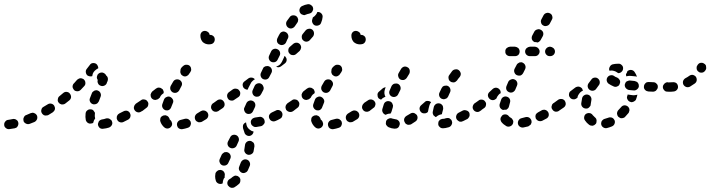

<svg xmlns="http://www.w3.org/2000/svg" viewBox="-35 -585 3378 913"><path d="M43 22Q47 19 49 15Q51 12 52 7Q53 3 52 -2Q51 -6 49 -10Q46 -13 42 -16Q39 -18 34 -19Q30 -20 26 -19Q17 -17 10 -16Q6 -16 5 -15Q-4 -15 -10 -7Q-16 0 -15 9Q-15 18 -7 24Q0 30 9 29Q12 29 16 28Q25 27 35 25Q39 24 43 22ZM498 -6Q497 -10 494 -14Q491 -17 487 -19Q484 -22 479 -22Q475 -23 470 -22Q459 -18 450 -17Q445 -16 442 -14Q438 -12 435 -8Q433 -4 432 0Q430 4 431 9Q433 18 440 24Q448 29 457 27Q469 26 482 22Q491 19 496 11Q501 3 498 -6ZM141 -35Q139 -39 136 -42Q133 -45 128 -47Q124 -49 120 -49Q115 -48 111 -47Q101 -42 90 -38Q86 -37 83 -34Q80 -31 78 -26Q76 -22 76 -18Q76 -13 77 -9Q80 -1 89 3Q97 7 106 4Q118 -1 129 -5Q137 -9 141 -18Q144 -26 141 -35ZM383 0Q380 -3 377 -6Q374 -10 373 -14Q370 -28 372 -45Q373 -55 380 -60Q387 -66 396 -65Q401 -65 405 -63Q409 -61 411 -57Q414 -54 416 -50Q417 -45 416 -41Q415 -31 417 -25Q417 -24 417 -23Q417 -23 418 -22Q417 -21 417 -21Q411 -13 409 -4Q409 -3 409 -2Q407 0 405 1Q403 2 400 2Q396 3 392 3Q387 2 383 0ZM585 -30Q586 -34 586 -38Q585 -43 583 -47Q579 -55 570 -58Q561 -60 553 -56Q543 -51 533 -46Q529 -44 526 -41Q523 -37 521 -33Q520 -29 520 -24Q520 -20 522 -16Q526 -7 535 -4Q544 -1 552 -5Q563 -11 574 -16Q578 -18 581 -22Q584 -25 585 -30ZM226 -65Q227 -69 226 -74Q225 -78 223 -82Q218 -90 209 -92Q200 -94 192 -89Q182 -83 172 -77Q164 -73 162 -64Q159 -55 164 -47Q166 -43 170 -40Q173 -37 178 -36Q182 -35 186 -36Q191 -36 195 -38Q205 -44 216 -51Q219 -53 222 -57Q225 -61 226 -65ZM652 -73Q653 -77 652 -82Q651 -86 649 -90Q643 -97 634 -99Q625 -101 617 -96L611 -92Q608 -89 605 -85Q603 -81 602 -77Q601 -73 602 -68Q603 -64 606 -60Q611 -53 620 -51Q629 -49 637 -55L643 -58Q646 -61 649 -65Q651 -69 652 -73ZM297 -140Q292 -147 282 -148Q273 -149 266 -143Q257 -135 248 -128Q241 -123 240 -113Q238 -104 244 -97Q247 -93 251 -91Q255 -89 259 -88Q264 -88 268 -89Q272 -90 276 -93Q285 -100 295 -108Q302 -114 303 -123Q303 -133 297 -140ZM406 -90Q410 -88 414 -89Q419 -89 423 -91Q427 -92 430 -96Q433 -99 435 -103Q439 -113 443 -124Q447 -133 443 -142Q440 -150 431 -154Q427 -156 422 -156Q418 -155 414 -154Q410 -152 407 -149Q403 -146 402 -142Q397 -130 393 -119Q389 -110 393 -102Q397 -93 406 -90ZM364 -207Q361 -210 357 -211Q353 -213 348 -213Q344 -213 340 -211Q336 -209 332 -206Q325 -197 317 -189Q313 -186 312 -182Q310 -178 310 -173Q310 -169 312 -165Q314 -161 317 -157Q323 -151 333 -151Q342 -151 349 -158Q357 -166 365 -175Q372 -182 371 -191Q371 -200 364 -207ZM426 -221Q427 -226 429 -230Q432 -233 435 -236Q443 -241 452 -240Q461 -238 467 -231Q469 -228 470 -226Q471 -225 471 -225Q471 -225 471 -225Q477 -220 478 -212Q479 -205 476 -198Q474 -195 472 -188Q468 -180 459 -177Q450 -174 442 -178Q434 -181 431 -189Q427 -197 430 -205Q427 -208 426 -213Q425 -217 426 -221ZM378 -258Q385 -267 392 -276Q397 -284 406 -285Q416 -286 423 -281Q428 -277 430 -271Q433 -266 432 -260Q427 -258 422 -254Q415 -249 410 -242Q405 -234 404 -225Q404 -224 404 -223Q398 -221 392 -222Q386 -223 381 -226Q374 -232 373 -242Q372 -251 378 -258Z M870 13Q872 9 873 4Q873 0 872 -5Q869 -13 861 -18Q853 -22 844 -20Q834 -17 825 -15Q815 -13 810 -5Q805 2 807 12Q808 16 810 20Q813 23 816 26Q820 28 824 29Q829 30 833 29Q845 27 857 23Q861 22 865 19Q868 17 870 13ZM764 26Q774 24 779 17Q782 13 783 9Q784 4 783 0Q782 -4 780 -8Q778 -12 774 -15Q773 -15 772 -17Q771 -18 771 -21Q769 -25 767 -28Q764 -32 760 -34Q756 -36 752 -37Q747 -37 743 -36Q739 -35 735 -32Q731 -30 729 -26Q727 -22 727 -17Q726 -13 727 -9Q730 1 735 8Q740 16 748 22Q755 27 764 26ZM952 -49Q950 -53 946 -55Q943 -58 938 -59Q934 -60 930 -60Q925 -59 921 -57Q912 -51 903 -46Q895 -41 892 -32Q890 -23 894 -15Q896 -11 900 -8Q903 -6 908 -4Q912 -3 917 -4Q921 -4 925 -6Q934 -12 945 -18Q953 -23 955 -32Q957 -41 952 -49ZM1011 -90Q1009 -94 1005 -96Q1001 -98 997 -99Q992 -100 988 -99Q984 -98 980 -95L978 -94Q971 -89 969 -80Q967 -70 973 -63Q975 -59 979 -57Q983 -54 987 -54Q992 -53 996 -54Q1000 -55 1004 -57L1006 -59Q1014 -64 1015 -73Q1017 -82 1011 -90ZM666 -103Q661 -111 651 -112Q642 -114 635 -108Q624 -100 617 -96Q610 -90 608 -81Q606 -72 611 -64Q614 -61 618 -58Q622 -56 626 -55Q630 -54 635 -55Q639 -56 643 -58Q650 -63 661 -72Q669 -77 670 -87Q672 -96 666 -103ZM751 -61Q755 -60 759 -60Q764 -60 768 -62Q772 -64 775 -68Q778 -71 779 -75Q783 -84 787 -95Q789 -99 789 -103Q789 -108 787 -112Q785 -116 782 -119Q779 -122 775 -124Q766 -128 758 -124Q749 -121 745 -112Q741 -101 737 -90Q734 -81 738 -73Q742 -65 751 -61ZM743 -142Q744 -147 743 -151Q741 -156 739 -160Q736 -163 732 -165Q728 -168 724 -168Q719 -169 715 -168Q710 -166 707 -164L689 -150Q686 -147 684 -143Q682 -139 681 -135Q681 -130 682 -126Q683 -122 686 -118Q688 -115 692 -113Q696 -110 701 -110Q705 -109 709 -111Q714 -112 717 -114L724 -120Q724 -120 725 -121Q728 -129 734 -135Q738 -139 743 -142ZM786 -146Q794 -142 803 -144Q812 -147 817 -155Q822 -164 827 -174Q832 -182 830 -191Q827 -200 819 -205Q811 -209 802 -207Q793 -205 788 -196Q783 -186 777 -177Q773 -169 775 -160Q778 -151 786 -146ZM823 -250Q823 -255 825 -259Q827 -263 830 -266L837 -272Q844 -278 853 -277Q863 -277 869 -270Q874 -264 874 -256Q875 -249 870 -242Q868 -238 863 -232Q861 -228 857 -226Q853 -223 849 -222Q845 -221 840 -222Q836 -223 832 -226Q826 -229 824 -236Q821 -242 823 -249Q823 -249 823 -250Q823 -250 823 -250ZM985 -405Q988 -396 984 -387Q980 -379 972 -376Q965 -374 958 -374Q950 -374 942 -377Q935 -380 929 -385Q924 -391 921 -398Q918 -406 918 -414Q918 -416 918 -417Q918 -426 925 -433Q932 -439 942 -438Q949 -437 955 -432Q961 -427 962 -419Q970 -420 976 -416Q983 -412 985 -405Z M1102 257Q1099 254 1095 252Q1091 251 1086 250Q1082 250 1078 252Q1074 254 1070 257Q1064 263 1058 266Q1050 270 1047 279Q1044 288 1049 297Q1051 300 1055 303Q1058 306 1062 307Q1067 309 1071 308Q1075 308 1079 306Q1091 299 1102 289Q1108 283 1108 273Q1109 264 1102 257ZM991 273Q988 264 988 253Q988 249 989 244Q989 239 991 236Q993 232 997 229Q1000 226 1005 224Q1009 223 1013 223Q1023 224 1029 231Q1035 239 1034 248Q1033 251 1033 253Q1033 256 1034 258Q1028 264 1026 273Q1024 280 1024 287Q1023 288 1021 288Q1020 289 1019 289Q1010 291 1002 287Q993 282 991 273ZM1139 174Q1130 171 1122 175Q1114 179 1110 188Q1107 197 1103 206Q1099 215 1102 223Q1106 232 1114 236Q1123 240 1131 236Q1140 233 1144 224Q1149 214 1153 203Q1156 194 1152 186Q1148 177 1139 174ZM1022 201Q1030 204 1039 201Q1048 197 1051 189Q1055 180 1060 170Q1064 161 1061 153Q1058 144 1049 140Q1045 138 1041 138Q1036 138 1032 139Q1028 141 1025 144Q1021 147 1019 151Q1014 162 1010 171Q1006 180 1010 188Q1013 197 1022 201ZM1170 93Q1167 90 1163 88Q1159 85 1155 85Q1145 84 1138 90Q1131 96 1130 105Q1129 115 1127 125Q1125 134 1131 142Q1136 149 1145 151Q1155 152 1162 147Q1170 142 1171 133Q1173 121 1175 110Q1175 105 1174 101Q1173 97 1170 93ZM1060 118Q1068 122 1077 119Q1086 116 1090 108L1099 88Q1103 80 1100 71Q1097 62 1089 58Q1080 54 1071 57Q1063 60 1059 69L1049 88Q1045 97 1048 105Q1051 114 1060 118ZM1153 32Q1160 38 1169 40Q1170 40 1171 40Q1170 48 1166 53Q1161 59 1154 61Q1145 63 1137 58Q1129 53 1127 44Q1124 35 1121 26Q1120 22 1120 18Q1120 13 1121 9Q1123 5 1126 2Q1130 -1 1134 -3Q1134 -3 1134 -3Q1135 -3 1135 -3Q1135 0 1136 3Q1137 11 1141 19Q1146 27 1153 32ZM1220 5Q1223 1 1224 -4Q1224 -8 1223 -12Q1221 -21 1213 -26Q1206 -31 1197 -29Q1187 -27 1177 -26Q1173 -25 1169 -23Q1165 -21 1162 -17Q1159 -14 1158 -9Q1157 -5 1158 -1Q1159 9 1167 14Q1174 20 1183 19Q1195 17 1206 15Q1211 14 1214 11Q1218 8 1220 5ZM1306 -50Q1302 -58 1293 -61Q1284 -64 1276 -59Q1266 -55 1257 -50Q1249 -46 1245 -38Q1242 -29 1246 -21Q1250 -12 1259 -9Q1267 -6 1276 -10Q1286 -14 1296 -20Q1305 -24 1307 -33Q1310 -42 1306 -50ZM1138 -45Q1142 -43 1147 -43Q1151 -43 1155 -44Q1160 -46 1163 -49Q1166 -52 1168 -56L1177 -75Q1181 -84 1178 -93Q1175 -101 1167 -105Q1158 -109 1150 -106Q1141 -103 1137 -95L1128 -75Q1123 -67 1127 -58Q1130 -49 1138 -45ZM1370 -73Q1371 -77 1370 -82Q1369 -86 1367 -90Q1364 -93 1360 -96Q1357 -98 1352 -99Q1348 -100 1343 -99Q1339 -98 1335 -96L1332 -94Q1329 -91 1326 -87Q1324 -84 1323 -79Q1322 -75 1323 -71Q1324 -66 1326 -62Q1332 -55 1341 -53Q1350 -51 1358 -56L1361 -58Q1364 -61 1367 -65Q1369 -68 1370 -73ZM1029 -102Q1024 -110 1015 -112Q1005 -113 998 -108L980 -95Q972 -90 971 -81Q969 -72 975 -64Q977 -60 981 -58Q985 -56 989 -55Q993 -54 998 -55Q1002 -56 1006 -59L1024 -71Q1031 -76 1033 -85Q1034 -95 1029 -102ZM1103 -154Q1098 -162 1089 -163Q1080 -165 1072 -160L1054 -147Q1047 -142 1045 -133Q1044 -124 1049 -116Q1054 -108 1063 -107Q1073 -105 1080 -111L1098 -123Q1106 -128 1107 -137Q1109 -147 1103 -154ZM1177 -127Q1181 -125 1186 -125Q1190 -125 1194 -126Q1199 -128 1202 -131Q1205 -134 1207 -138L1217 -157Q1221 -166 1217 -174Q1214 -183 1206 -187Q1198 -191 1189 -188Q1180 -185 1176 -177L1167 -157Q1163 -149 1166 -140Q1169 -131 1177 -127ZM1177 -208Q1171 -215 1162 -216Q1153 -217 1146 -212L1129 -199Q1121 -194 1119 -185Q1118 -176 1123 -168Q1127 -163 1132 -161Q1137 -158 1143 -159Q1144 -163 1146 -167L1156 -186Q1159 -194 1166 -200Q1171 -205 1177 -208ZM1216 -209Q1225 -205 1234 -208Q1242 -211 1246 -220L1256 -239Q1260 -247 1257 -256Q1254 -265 1245 -269Q1241 -271 1237 -271Q1232 -271 1228 -270Q1224 -268 1220 -266Q1217 -263 1215 -258L1206 -239Q1202 -231 1205 -222Q1208 -213 1216 -209ZM1323 -314Q1322 -316 1321 -317Q1320 -318 1318 -319Q1317 -315 1315 -311L1306 -292Q1302 -284 1296 -278Q1289 -272 1280 -269Q1279 -268 1278 -268Q1283 -265 1290 -265Q1297 -266 1302 -270L1319 -283Q1327 -289 1328 -298Q1329 -307 1323 -314ZM1255 -291Q1264 -287 1273 -290Q1281 -293 1285 -301L1295 -321Q1299 -329 1296 -338Q1293 -347 1284 -351Q1276 -355 1267 -352Q1258 -349 1254 -340L1245 -321Q1241 -312 1244 -304Q1247 -295 1255 -291ZM1391 -375Q1384 -382 1375 -382Q1366 -382 1359 -376Q1351 -369 1343 -362Q1336 -356 1336 -346Q1335 -337 1342 -330Q1348 -323 1357 -323Q1366 -322 1373 -328Q1382 -336 1390 -343Q1396 -350 1397 -359Q1397 -368 1391 -375ZM1292 -419 1284 -403Q1280 -394 1283 -385Q1286 -377 1295 -373Q1303 -369 1312 -372Q1321 -375 1325 -383L1332 -399L1334 -402Q1338 -411 1335 -419Q1332 -428 1324 -432Q1315 -437 1307 -434Q1298 -431 1294 -422ZM1450 -444Q1442 -450 1433 -448Q1424 -447 1418 -440Q1412 -432 1405 -424Q1399 -417 1400 -408Q1400 -398 1408 -392Q1415 -386 1424 -387Q1433 -388 1439 -395Q1447 -404 1454 -412Q1459 -420 1458 -429Q1457 -438 1450 -444ZM1335 -454Q1343 -448 1352 -450Q1361 -452 1367 -460Q1373 -469 1378 -476Q1381 -480 1382 -484Q1383 -488 1383 -493Q1382 -497 1380 -501Q1378 -505 1374 -508Q1367 -513 1357 -512Q1348 -511 1343 -504Q1336 -495 1329 -485Q1324 -477 1326 -468Q1328 -459 1335 -454ZM1479 -528Q1478 -528 1477 -528Q1476 -528 1474 -528Q1472 -521 1467 -515Q1462 -508 1454 -503H1453Q1452 -498 1450 -493Q1447 -484 1451 -476Q1455 -467 1463 -464Q1472 -461 1481 -465Q1489 -468 1492 -477Q1498 -491 1499 -504Q1500 -513 1494 -520Q1488 -527 1479 -528ZM1391 -526Q1393 -522 1396 -519Q1400 -516 1404 -515Q1408 -513 1413 -513Q1417 -514 1421 -516Q1428 -519 1435 -520Q1439 -521 1443 -523Q1447 -525 1449 -529Q1452 -532 1453 -537Q1455 -541 1454 -545Q1453 -555 1445 -560Q1438 -566 1429 -565Q1415 -563 1401 -556Q1393 -552 1390 -543Q1387 -534 1391 -526Z M1588 13Q1590 9 1591 4Q1591 0 1590 -5Q1587 -13 1579 -18Q1571 -22 1562 -20Q1552 -17 1543 -15Q1533 -13 1528 -5Q1523 2 1525 12Q1526 16 1528 20Q1531 23 1534 26Q1538 28 1542 29Q1547 30 1551 29Q1563 27 1575 23Q1579 22 1583 19Q1586 17 1588 13ZM1482 26Q1492 24 1497 17Q1500 13 1501 9Q1502 4 1501 0Q1500 -4 1498 -8Q1496 -12 1492 -15Q1491 -15 1490 -17Q1489 -18 1489 -21Q1487 -25 1485 -28Q1482 -32 1478 -34Q1474 -36 1470 -37Q1465 -37 1461 -36Q1457 -35 1453 -32Q1449 -30 1447 -26Q1445 -22 1445 -17Q1444 -13 1445 -9Q1448 1 1453 8Q1458 16 1466 22Q1473 27 1482 26ZM1670 -49Q1668 -53 1664 -55Q1661 -58 1656 -59Q1652 -60 1648 -60Q1643 -59 1639 -57Q1630 -51 1621 -46Q1613 -41 1610 -32Q1608 -23 1612 -15Q1614 -11 1618 -8Q1621 -6 1626 -4Q1630 -3 1635 -4Q1639 -4 1643 -6Q1652 -12 1663 -18Q1671 -23 1673 -32Q1675 -41 1670 -49ZM1729 -90Q1727 -94 1723 -96Q1719 -98 1715 -99Q1710 -100 1706 -99Q1702 -98 1698 -95L1696 -94Q1689 -89 1687 -80Q1685 -70 1691 -63Q1693 -59 1697 -57Q1701 -54 1705 -54Q1710 -53 1714 -54Q1718 -55 1722 -57L1724 -59Q1732 -64 1733 -73Q1735 -82 1729 -90ZM1384 -103Q1379 -111 1369 -112Q1360 -114 1353 -108Q1342 -100 1335 -96Q1328 -90 1326 -81Q1324 -72 1329 -64Q1332 -61 1336 -58Q1340 -56 1344 -55Q1348 -54 1353 -55Q1357 -56 1361 -58Q1368 -63 1379 -72Q1387 -77 1388 -87Q1390 -96 1384 -103ZM1469 -61Q1473 -60 1477 -60Q1482 -60 1486 -62Q1490 -64 1493 -68Q1496 -71 1497 -75Q1501 -84 1505 -95Q1507 -99 1507 -103Q1507 -108 1505 -112Q1503 -116 1500 -119Q1497 -122 1493 -124Q1484 -128 1476 -124Q1467 -121 1463 -112Q1459 -101 1455 -90Q1452 -81 1456 -73Q1460 -65 1469 -61ZM1461 -142Q1462 -147 1461 -151Q1459 -156 1457 -160Q1454 -163 1450 -165Q1446 -168 1442 -168Q1437 -169 1433 -168Q1428 -166 1425 -164L1407 -150Q1404 -147 1402 -143Q1400 -139 1399 -135Q1399 -130 1400 -126Q1401 -122 1404 -118Q1406 -115 1410 -113Q1414 -110 1419 -110Q1423 -109 1427 -111Q1432 -112 1435 -114L1442 -120Q1442 -120 1443 -121Q1446 -129 1452 -135Q1456 -139 1461 -142ZM1504 -146Q1512 -142 1521 -144Q1530 -147 1535 -155Q1540 -164 1545 -174Q1550 -182 1548 -191Q1545 -200 1537 -205Q1529 -209 1520 -207Q1511 -205 1506 -196Q1501 -186 1495 -177Q1491 -169 1493 -160Q1496 -151 1504 -146ZM1541 -250Q1541 -255 1543 -259Q1545 -263 1548 -266L1555 -272Q1562 -278 1571 -277Q1581 -277 1587 -270Q1592 -264 1592 -256Q1593 -249 1588 -242Q1586 -238 1581 -232Q1579 -228 1575 -226Q1571 -223 1567 -222Q1563 -221 1558 -222Q1554 -223 1550 -226Q1544 -229 1542 -236Q1539 -242 1541 -249Q1541 -249 1541 -250Q1541 -250 1541 -250ZM1703 -405Q1706 -396 1702 -387Q1698 -379 1690 -376Q1683 -374 1676 -374Q1668 -374 1660 -377Q1653 -380 1647 -385Q1642 -391 1639 -398Q1636 -406 1636 -414Q1636 -416 1636 -417Q1636 -426 1643 -433Q1650 -439 1660 -438Q1667 -437 1673 -432Q1679 -427 1680 -419Q1688 -420 1694 -416Q1701 -412 1703 -405Z M1858 22Q1861 19 1863 15Q1865 11 1866 6Q1867 -3 1861 -10Q1855 -17 1845 -18Q1837 -19 1831 -21Q1822 -25 1814 -21Q1805 -18 1801 -9Q1800 -5 1800 -1Q1799 4 1801 8Q1803 12 1806 15Q1809 18 1813 20Q1826 26 1841 27Q1846 27 1850 26Q1854 25 1858 22ZM2112 9Q2117 0 2114 -8Q2113 -13 2110 -16Q2107 -19 2103 -22Q2099 -24 2094 -24Q2090 -24 2086 -23Q2080 -21 2076 -20Q2074 -20 2073 -20Q2072 -20 2072 -20Q2072 -20 2072 -20Q2067 -20 2063 -18Q2059 -17 2056 -14Q2052 -10 2050 -6Q2049 -2 2049 2Q2048 12 2055 18Q2061 25 2071 25Q2071 25 2072 25Q2082 25 2099 20Q2108 17 2112 9ZM1947 -38Q1944 -42 1940 -44Q1937 -47 1932 -48Q1928 -49 1924 -48Q1919 -47 1915 -44Q1906 -38 1898 -34Q1890 -29 1887 -20Q1885 -11 1890 -3Q1892 1 1895 4Q1899 6 1903 8Q1907 9 1912 8Q1916 8 1920 6Q1930 0 1940 -7Q1948 -12 1950 -21Q1952 -30 1947 -38ZM2197 -32Q2199 -37 2198 -41Q2198 -46 2196 -50Q2191 -58 2182 -60Q2173 -63 2165 -59Q2156 -54 2146 -49Q2138 -45 2135 -36Q2132 -27 2136 -19Q2138 -15 2142 -12Q2145 -9 2149 -7Q2154 -6 2158 -6Q2163 -7 2167 -9Q2177 -14 2187 -19Q2191 -21 2193 -25Q2196 -28 2197 -32ZM2023 -54Q2025 -65 2028 -77Q2031 -86 2039 -91Q2047 -95 2056 -93Q2061 -92 2064 -89Q2068 -86 2070 -82Q2072 -78 2072 -74Q2073 -69 2072 -65Q2069 -54 2067 -46Q2067 -45 2067 -44Q2066 -43 2066 -42Q2061 -41 2055 -39Q2047 -36 2040 -30Q2039 -29 2038 -28Q2035 -29 2032 -32Q2029 -34 2026 -37Q2024 -41 2023 -45Q2022 -49 2023 -54ZM1801 -102Q1810 -106 1818 -103Q1823 -102 1826 -99Q1829 -96 1831 -92Q1833 -88 1834 -83Q1834 -79 1833 -75Q1829 -64 1827 -55Q1826 -52 1825 -50Q1824 -48 1822 -45Q1813 -45 1805 -42Q1802 -41 1799 -39Q1790 -42 1786 -49Q1781 -57 1783 -66Q1786 -77 1790 -89Q1793 -98 1801 -102ZM2015 -99Q2008 -105 1999 -105Q1990 -106 1984 -99Q1976 -92 1968 -85Q1961 -79 1960 -70Q1960 -60 1966 -53Q1972 -46 1981 -46Q1990 -45 1998 -51Q1999 -52 2000 -54Q2000 -56 2001 -58Q2003 -70 2007 -84Q2009 -92 2015 -99Q2015 -99 2015 -99ZM2260 -73Q2261 -77 2260 -82Q2259 -86 2256 -90Q2251 -97 2242 -99Q2233 -101 2225 -95L2222 -94Q2215 -88 2213 -79Q2211 -70 2217 -62Q2222 -55 2231 -53Q2240 -51 2248 -57L2251 -59Q2255 -61 2257 -65Q2259 -69 2260 -73ZM1750 -86Q1751 -91 1750 -95Q1749 -99 1746 -103Q1741 -110 1731 -112Q1722 -113 1715 -108Q1706 -102 1697 -96Q1694 -93 1691 -89Q1689 -85 1688 -81Q1687 -77 1688 -72Q1689 -68 1691 -64Q1694 -61 1698 -58Q1702 -56 1706 -55Q1710 -54 1715 -55Q1719 -56 1723 -58Q1732 -65 1741 -72Q1745 -74 1747 -78Q1749 -82 1750 -86ZM1760 -135Q1760 -139 1762 -143Q1764 -147 1768 -150Q1776 -157 1784 -164Q1787 -167 1791 -168Q1795 -170 1799 -170Q1798 -168 1797 -165Q1794 -157 1793 -149Q1792 -140 1795 -131Q1797 -128 1798 -125Q1795 -124 1791 -122Q1783 -118 1777 -111Q1774 -112 1771 -114Q1768 -115 1765 -118Q1762 -122 1761 -126Q1760 -130 1760 -135ZM2066 -115Q2070 -114 2074 -113Q2079 -113 2083 -115Q2087 -116 2091 -119Q2094 -122 2096 -126Q2100 -136 2105 -146Q2109 -154 2106 -163Q2103 -172 2095 -176Q2091 -178 2087 -178Q2082 -178 2078 -177Q2074 -176 2070 -173Q2067 -170 2065 -166Q2060 -155 2055 -145Q2051 -137 2054 -128Q2057 -119 2066 -115ZM1828 -126Q1837 -122 1845 -125Q1854 -128 1858 -136Q1863 -146 1868 -156Q1872 -164 1869 -173Q1866 -182 1858 -186Q1854 -188 1849 -188Q1845 -188 1840 -187Q1836 -186 1833 -183Q1829 -180 1827 -176Q1822 -165 1818 -155Q1814 -147 1817 -138Q1820 -130 1828 -126ZM2106 -198Q2110 -195 2114 -194Q2119 -193 2123 -193Q2128 -194 2131 -196Q2135 -199 2138 -202Q2143 -210 2151 -219Q2157 -227 2156 -236Q2154 -245 2147 -251Q2140 -257 2130 -255Q2121 -254 2115 -247Q2108 -237 2102 -229Q2096 -222 2098 -212Q2099 -203 2106 -198ZM1869 -207Q1877 -203 1886 -205Q1895 -208 1900 -216Q1905 -225 1911 -234Q1915 -242 1913 -252Q1911 -261 1903 -265Q1895 -270 1886 -268Q1877 -265 1872 -257Q1866 -248 1861 -238Q1856 -230 1859 -221Q1861 -212 1869 -207Z M2490 5Q2492 1 2493 -4Q2493 -8 2492 -12Q2489 -21 2481 -26Q2473 -30 2464 -28Q2454 -25 2445 -23Q2441 -22 2437 -20Q2434 -17 2431 -13Q2429 -10 2428 -5Q2427 -1 2428 4Q2430 13 2438 18Q2446 23 2455 21Q2465 19 2477 16Q2481 14 2484 11Q2488 9 2490 5ZM2373 15Q2359 7 2350 -4Q2347 -8 2346 -12Q2344 -17 2345 -21Q2345 -25 2348 -29Q2350 -33 2353 -36Q2360 -42 2370 -41Q2379 -40 2385 -32Q2388 -28 2394 -25Q2398 -23 2400 -20Q2403 -16 2405 -12Q2405 -11 2405 -10Q2405 -9 2406 -8Q2405 -4 2405 0Q2405 1 2404 3Q2404 4 2403 5Q2399 13 2390 16Q2381 19 2373 15ZM2572 -51Q2570 -55 2566 -58Q2563 -61 2559 -62Q2554 -64 2550 -63Q2546 -63 2542 -61Q2533 -56 2524 -51Q2520 -49 2517 -46Q2514 -43 2512 -39Q2511 -34 2511 -30Q2512 -25 2513 -21Q2518 -13 2526 -10Q2535 -7 2544 -11Q2553 -16 2563 -21Q2571 -25 2574 -34Q2576 -43 2572 -51ZM2633 -73Q2634 -77 2633 -82Q2632 -86 2629 -90Q2624 -98 2615 -99Q2606 -101 2598 -95H2597Q2594 -92 2591 -89Q2589 -85 2588 -80Q2587 -76 2588 -72Q2589 -67 2592 -64Q2597 -56 2606 -54Q2616 -53 2623 -58L2624 -59Q2628 -61 2630 -65Q2632 -69 2633 -73ZM2272 -102Q2270 -106 2266 -108Q2262 -111 2258 -111Q2253 -112 2249 -111Q2244 -110 2241 -107Q2233 -101 2224 -95Q2216 -90 2215 -81Q2213 -72 2219 -64Q2224 -56 2233 -55Q2242 -53 2250 -59Q2259 -65 2267 -71Q2275 -76 2276 -86Q2278 -95 2272 -102ZM2359 -124Q2367 -128 2376 -125Q2385 -122 2389 -114Q2393 -106 2390 -97Q2387 -87 2385 -78Q2384 -74 2381 -70Q2378 -67 2374 -64Q2374 -64 2373 -64Q2372 -63 2372 -63Q2364 -64 2357 -62Q2348 -65 2343 -73Q2339 -81 2341 -90Q2344 -100 2348 -111Q2351 -120 2359 -124ZM2346 -142Q2346 -147 2345 -152Q2343 -157 2340 -160Q2334 -167 2324 -168Q2315 -168 2308 -162Q2301 -155 2293 -148Q2286 -142 2285 -133Q2285 -124 2291 -117Q2297 -110 2306 -109Q2315 -108 2322 -114Q2324 -116 2326 -117Q2326 -118 2326 -118Q2329 -126 2335 -133Q2339 -139 2346 -142ZM2385 -147Q2393 -143 2402 -146Q2411 -150 2415 -158L2423 -177Q2427 -186 2424 -194Q2421 -203 2412 -207Q2404 -211 2395 -207Q2386 -204 2382 -196L2374 -177Q2370 -168 2373 -159Q2376 -151 2385 -147ZM2422 -228Q2431 -224 2440 -226Q2448 -229 2453 -238L2462 -256Q2466 -265 2463 -273Q2460 -282 2452 -286Q2448 -289 2444 -289Q2439 -289 2435 -288Q2431 -286 2427 -283Q2424 -281 2422 -277L2412 -258Q2408 -250 2411 -241Q2414 -232 2422 -228ZM2436 -340Q2436 -349 2430 -356Q2423 -362 2414 -363H2390Q2381 -362 2374 -356Q2367 -349 2368 -340Q2367 -331 2374 -324Q2381 -318 2390 -318H2414Q2423 -318 2430 -324Q2436 -331 2436 -340ZM2531 -340Q2531 -349 2524 -356Q2518 -362 2508 -363H2485Q2476 -362 2469 -356Q2462 -349 2462 -340Q2462 -331 2469 -324Q2476 -318 2485 -318H2508Q2518 -318 2524 -324Q2531 -331 2531 -340ZM2604 -340Q2604 -349 2597 -356Q2590 -362 2581 -363H2580Q2570 -362 2564 -356Q2557 -349 2557 -340Q2557 -331 2564 -324Q2570 -318 2580 -318H2581Q2590 -318 2597 -324Q2604 -331 2604 -340ZM2496 -416 2506 -435Q2511 -443 2520 -445Q2529 -448 2537 -443Q2545 -439 2548 -430Q2550 -421 2546 -413L2536 -395Q2533 -390 2529 -387Q2525 -384 2521 -383Q2515 -385 2508 -385H2507Q2506 -385 2506 -385Q2506 -386 2505 -386Q2497 -390 2494 -399Q2492 -408 2496 -416ZM2548 -464Q2556 -459 2565 -462Q2574 -464 2579 -472L2589 -491Q2594 -499 2591 -508Q2589 -517 2581 -521Q2572 -526 2563 -523Q2555 -521 2550 -513L2540 -494Q2535 -486 2538 -477Q2540 -468 2548 -464Z M2887 -14Q2885 -18 2882 -21Q2879 -24 2874 -26Q2870 -27 2866 -27Q2861 -27 2857 -25Q2849 -22 2841 -20Q2836 -19 2833 -16Q2829 -13 2827 -10Q2824 -6 2824 -1Q2823 3 2824 7Q2826 16 2834 21Q2842 26 2851 24Q2863 21 2875 16Q2884 12 2887 4Q2891 -5 2887 -14ZM2783 13Q2779 13 2774 12Q2770 11 2766 8Q2755 0 2747 -12Q2741 -20 2743 -29Q2744 -38 2752 -44Q2756 -46 2760 -47Q2764 -48 2769 -47Q2773 -47 2777 -44Q2781 -42 2783 -38Q2788 -32 2793 -28Q2798 -24 2800 -20Q2802 -15 2802 -10Q2802 -7 2801 -4Q2801 -3 2801 -2Q2800 0 2800 1Q2799 3 2798 4Q2795 7 2791 10Q2787 12 2783 13ZM2958 -64Q2958 -69 2955 -73Q2953 -77 2950 -79Q2942 -85 2933 -84Q2924 -83 2918 -75Q2912 -68 2905 -61Q2899 -54 2899 -44Q2900 -35 2906 -29Q2910 -26 2914 -24Q2918 -22 2922 -23Q2927 -23 2931 -25Q2935 -26 2938 -30Q2946 -38 2954 -48Q2956 -51 2957 -56Q2959 -60 2958 -64ZM2651 -105Q2649 -109 2645 -111Q2641 -114 2637 -114Q2632 -115 2628 -114Q2623 -113 2620 -111L2598 -95Q2594 -93 2592 -89Q2590 -85 2589 -81Q2588 -76 2589 -72Q2590 -68 2593 -64Q2598 -56 2607 -55Q2616 -53 2624 -59L2646 -74Q2653 -79 2655 -88Q2656 -97 2651 -105ZM2729 -94Q2731 -106 2733 -118Q2735 -127 2743 -132Q2751 -137 2760 -135Q2769 -133 2774 -125Q2779 -117 2777 -108Q2775 -98 2774 -89Q2774 -84 2772 -81Q2769 -77 2766 -74Q2764 -72 2762 -71Q2759 -70 2757 -69Q2756 -69 2756 -69Q2754 -69 2752 -69Q2751 -69 2749 -69Q2740 -70 2734 -77Q2728 -84 2729 -94ZM2979 -102Q2974 -100 2970 -99Q2966 -99 2961 -101Q2953 -104 2949 -112Q2944 -121 2948 -129Q2949 -133 2950 -136Q2951 -135 2953 -135Q2964 -134 2976 -132Q2984 -132 2993 -134Q2994 -135 2996 -135Q2994 -125 2990 -114Q2989 -110 2986 -107Q2983 -104 2979 -102ZM2731 -151Q2734 -152 2737 -154Q2736 -156 2735 -159Q2734 -161 2733 -164Q2727 -171 2718 -173Q2709 -174 2701 -169L2680 -153Q2672 -148 2671 -139Q2669 -129 2675 -122Q2677 -118 2681 -116Q2685 -113 2689 -113Q2694 -112 2698 -113Q2702 -114 2706 -117L2711 -120Q2711 -121 2711 -123Q2713 -131 2718 -138Q2723 -146 2731 -151ZM3158 -155Q3161 -158 3163 -162Q3164 -166 3165 -171Q3165 -180 3158 -187Q3151 -193 3142 -193L3140 -194Q3135 -194 3131 -192Q3127 -190 3124 -187Q3121 -184 3119 -180Q3117 -176 3117 -171Q3117 -167 3119 -162Q3121 -158 3124 -155Q3127 -152 3131 -150Q3135 -149 3140 -149H3142Q3146 -148 3151 -150Q3155 -152 3158 -155ZM3086 -156Q3089 -159 3091 -163Q3093 -167 3093 -171Q3094 -181 3087 -187Q3081 -194 3072 -194L3050 -195Q3045 -195 3041 -194Q3037 -192 3034 -189Q3031 -186 3029 -182Q3027 -178 3027 -173Q3026 -164 3033 -157Q3039 -151 3048 -150L3070 -149Q3075 -149 3079 -151Q3083 -152 3086 -156ZM2770 -157Q2778 -152 2787 -154Q2796 -156 2801 -164Q2806 -172 2812 -179Q2818 -186 2817 -196Q2816 -205 2809 -211Q2802 -217 2793 -216Q2783 -215 2778 -208Q2770 -198 2763 -188Q2758 -180 2760 -171Q2762 -162 2770 -157ZM3003 -175Q3003 -179 3002 -184Q3000 -188 2998 -192Q2995 -195 2991 -197Q2987 -199 2982 -200Q2972 -201 2962 -202Q2957 -203 2953 -201Q2949 -200 2945 -198Q2941 -195 2939 -191Q2937 -187 2936 -183Q2935 -173 2941 -166Q2947 -159 2956 -157Q2966 -156 2978 -155Q2987 -154 2994 -160Q3002 -166 3003 -175ZM2900 -174Q2905 -176 2908 -179Q2911 -183 2912 -187Q2916 -195 2912 -204Q2908 -212 2900 -216Q2891 -219 2886 -223Q2878 -229 2869 -227Q2860 -226 2854 -218Q2849 -211 2850 -202Q2852 -192 2859 -187Q2869 -180 2883 -174Q2887 -172 2892 -172Q2896 -172 2900 -174ZM2948 -246Q2949 -247 2950 -248Q2951 -248 2952 -249Q2960 -254 2969 -252Q2978 -250 2983 -242Q2990 -232 2994 -220Q2990 -222 2985 -222Q2974 -223 2965 -224Q2956 -225 2948 -223Q2945 -223 2943 -222Q2942 -225 2942 -228Q2941 -230 2942 -233Q2946 -238 2948 -245Q2948 -245 2948 -246ZM2878 -279Q2890 -282 2905 -282Q2914 -283 2921 -276Q2928 -270 2928 -261Q2928 -251 2922 -245Q2916 -238 2906 -237Q2901 -239 2899 -241Q2892 -246 2884 -248Q2875 -251 2866 -249Q2864 -249 2863 -249Q2863 -249 2863 -250Q2863 -250 2862 -251Q2860 -260 2865 -268Q2869 -276 2878 -279Z M3189 -174Q3188 -184 3181 -190Q3173 -195 3164 -194Q3153 -193 3142 -193Q3138 -194 3134 -192Q3129 -190 3126 -187Q3123 -184 3121 -180Q3120 -176 3120 -171Q3119 -162 3126 -155Q3132 -149 3142 -149Q3156 -148 3169 -150Q3178 -151 3184 -158Q3190 -165 3189 -174ZM3274 -220Q3268 -227 3259 -229Q3250 -230 3242 -224Q3234 -218 3224 -213Q3216 -208 3213 -199Q3211 -190 3215 -182Q3220 -174 3229 -171Q3238 -169 3246 -173Q3258 -180 3269 -188Q3277 -194 3278 -203Q3279 -212 3274 -220ZM3322 -273Q3320 -277 3317 -280Q3313 -283 3309 -285Q3301 -288 3292 -285Q3284 -281 3280 -272Q3280 -271 3279 -271Q3276 -262 3279 -253Q3283 -245 3291 -241Q3300 -238 3309 -241Q3317 -245 3321 -253Q3321 -255 3322 -256Q3324 -260 3323 -264Q3323 -269 3322 -273Z"/></svg>

Font: FRB American Cursive Guidelines Dashed Extrabold
Style: Bold Italic
Weight: 800
Italic angle: -25°
Version: Version 2.0;Modular Font Editor K font №1